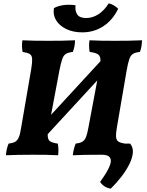

<svg xmlns="http://www.w3.org/2000/svg" viewBox="-20 -918 873 1139"><path d="M15 3Q18 -35 31 -66Q56 -69 70 -77Q84 -85 92 -104.5Q100 -124 106 -164L166 -513Q172 -551 170.5 -570.5Q169 -590 155.5 -598Q142 -606 114 -610Q111 -625 110.5 -643Q110 -661 113 -679Q148 -677 186.5 -676.5Q225 -676 269 -676Q306 -676 345.5 -676.5Q385 -677 425 -679Q425 -662 422 -645Q419 -628 412 -610Q385 -607 371 -598.5Q357 -590 349 -567Q341 -544 332 -498L283 -237L576 -555Q577 -584 563 -594.5Q549 -605 512 -610Q509 -625 508.5 -643Q508 -661 511 -679Q545 -677 583 -676.5Q621 -676 663 -676Q701 -676 741.5 -676.5Q782 -677 823 -679Q822 -662 819.5 -645Q817 -628 810 -610Q783 -607 769 -598.5Q755 -590 747 -567Q739 -544 731 -498L674 -166Q667 -126 668.5 -106Q670 -86 682.5 -78Q695 -70 721 -66Q724 -49 724.5 -32.5Q725 -16 723 3Q683 1 648.5 0.5Q614 0 571 0Q476 0 412 3Q416 -35 429 -66Q454 -69 468 -77Q482 -85 490 -104.5Q498 -124 505 -164L557 -441L263 -122Q262 -91 275.5 -81Q289 -71 323 -66Q326 -49 326.5 -32.5Q327 -16 325 3Q286 1 252.5 0.5Q219 0 176 0Q79 0 15 3ZM468 -726Q414 -726 373.5 -745.5Q333 -765 313 -797.5Q293 -830 300 -870Q350 -897 428 -887Q424 -854 438 -832.5Q452 -811 491 -811Q528 -811 562.5 -832.5Q597 -854 625 -898Q641 -895 657 -885Q673 -875 681 -866Q648 -798 592.5 -762Q537 -726 468 -726ZM637 201Q616 198 599.5 187Q583 176 574 161Q637 74 637.5 37Q638 0 585 0V-66H752Q771 -43 768 -11Q765 21 746 58.5Q727 96 698 133Q669 170 637 201Z"/></svg>

Font: Vollkorn ExtraBold
Style: Italic
Weight: 800
Italic angle: -11°
Designer: Friedrich Althausen
Foundry: Friedrich Althausen
Version: Version 5.000; ttfautohint (v1.8.3)